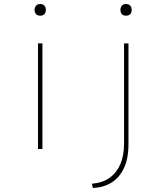

<svg xmlns="http://www.w3.org/2000/svg" viewBox="-20 -741 815 955"><path d="M169 0V-525H191V0ZM180 -663Q166 -663 159 -671Q152 -679 152 -692Q152 -704 159 -712.5Q166 -721 180 -721Q193 -721 200.5 -713Q208 -705 208 -692Q208 -679 201 -671Q194 -663 180 -663ZM442 194 437 173Q492 168 527 142Q562 116 579.5 73.5Q597 31 597 -27V-525H619V-23Q619 47 596.5 95Q574 143 534 167.5Q494 192 442 194ZM607 -663Q593 -663 586 -671Q579 -679 579 -692Q579 -704 586 -712.5Q593 -721 607 -721Q620 -721 627.5 -713Q635 -705 635 -692Q635 -679 628 -671Q621 -663 607 -663Z"/></svg>

Font: Lexend Mega Thin
Style: Regular
Weight: 250
Version: Version 1.007